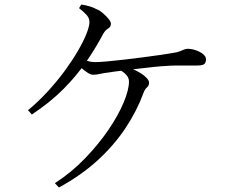

<svg xmlns="http://www.w3.org/2000/svg" viewBox="-20 -797 1040 850"><path d="M223 14Q297 -34 357 -96.5Q417 -159 460.5 -223Q504 -287 527.5 -343.5Q551 -400 551 -436Q551 -452 539.5 -465Q528 -478 509 -488L525 -503Q557 -497 583 -484Q609 -471 624.5 -456.5Q640 -442 640 -431Q640 -418 630.5 -410Q621 -402 615 -385Q586 -306 536 -230.5Q486 -155 413 -88Q340 -21 241 33ZM104 -309Q151 -348 193 -394Q235 -440 268.5 -486Q302 -532 326 -573.5Q350 -615 363 -648Q376 -681 376 -699Q376 -716 364.5 -729.5Q353 -743 330 -761L340 -777Q360 -774 378 -768.5Q396 -763 408 -756Q423 -750 437 -737.5Q451 -725 461 -713Q471 -701 471 -692Q471 -678 459 -671Q447 -664 438 -649Q403 -583 360 -521Q317 -459 259.5 -401.5Q202 -344 121 -290ZM392 -466Q382 -466 368 -475Q354 -484 340.5 -496Q327 -508 317 -518L332 -541Q354 -531 369.5 -526.5Q385 -522 401 -522Q418 -522 452.5 -525Q487 -528 529.5 -533Q572 -538 614.5 -543.5Q657 -549 691.5 -554Q726 -559 742 -562Q764 -565 775.5 -569.5Q787 -574 794.5 -577.5Q802 -581 811 -581Q828 -581 847 -574.5Q866 -568 879 -557.5Q892 -547 892 -534Q892 -522 885.5 -514.5Q879 -507 853 -507Q839 -507 815 -507Q791 -507 765 -507Q739 -507 715 -505Q693 -504 659.5 -500.5Q626 -497 589 -492.5Q552 -488 518 -484Q484 -480 460 -476Q441 -474 423.5 -470Q406 -466 392 -466Z"/></svg>

Font: Noto Serif TC
Style: Regular
Weight: 400
Designer: Ryoko NISHIZUKA  (kana & ideographs); Frank Grießhammer (Latin, Greek & Cyrillic); Wenlong ZHANG  (bopomofo); Sandoll Co
Foundry: Adobe
Version: Version 2.003-H1;hotconv 1.1.1;makeotfexe 2.6.0